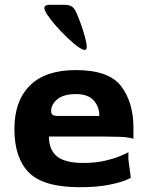

<svg xmlns="http://www.w3.org/2000/svg" viewBox="-20 -770 616 800"><path d="M536 -238V-191Q536 -193 513 -197Q490 -201 416 -201H184Q184 -145 218 -118Q252 -91 327 -91Q379 -91 420.5 -101Q462 -111 488.5 -123Q515 -135 515 -136V-106L525 -30Q525 -28 500.5 -18Q476 -8 428.5 1Q381 10 312 10Q161 10 100.5 -51Q40 -112 40 -233Q40 -349 104.5 -413.5Q169 -478 296 -478Q434 -478 485 -410.5Q536 -343 536 -238ZM369 -287H394Q394 -325 370.5 -351.5Q347 -378 296 -378Q245 -378 219 -356.5Q193 -335 193 -307Q193 -296 199.5 -291.5Q206 -287 221 -287ZM247 -750Q267 -750 278 -743.5Q289 -737 297 -720Q318 -673 333.5 -617.5Q349 -562 334 -562Q314 -562 260.5 -613Q207 -664 176 -710Q165 -728 165 -736Q165 -750 186 -750Z"/></svg>

Font: Red Rose Bold
Style: Regular
Weight: 700
Designer: jaikishan Patel
Version: Version 1.000